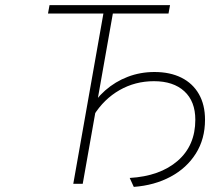

<svg xmlns="http://www.w3.org/2000/svg" viewBox="-20 -720 853 752"><path d="M267 0 385 -667H168L174 -700H646L640 -667H422L304 0ZM504 12 488 -23Q606.5 -30 675.8 -90Q745 -150 745 -251Q745 -323 702 -362.5Q659 -402 583 -402Q509.5 -402 448.2 -367Q387 -332 347 -268L326 -283Q352.5 -331 392 -365.8Q431.5 -400.5 480.5 -419.2Q529.5 -438 585 -438Q646 -438 690.5 -415.8Q735 -393.5 759 -351.5Q783 -309.5 783 -251Q783 -175.5 747 -118.5Q711 -61.5 648 -27.8Q585 6 504 12Z"/></svg>

Font: Overpass Thin
Style: Italic
Weight: 250
Italic angle: -10°
Designer: Delve Withrington, Dave Bailey, Thomas Jockin
Foundry: Delve Fonts LLC
Version: Version 4.000